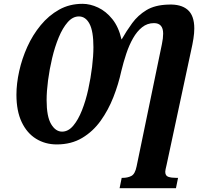

<svg xmlns="http://www.w3.org/2000/svg" viewBox="-20 -745 1058 1005"><path d="M606 240 617 186H622Q648 186 667.5 176Q687 166 695 126L814 -449Q821 -483 827.5 -514Q834 -545 834 -569Q834 -624 786 -624Q751 -624 724 -602.5Q697 -581 676.5 -545Q656 -509 641 -464Q626 -419 615 -373Q600 -304 573.5 -236.5Q547 -169 507 -113Q467 -57 410 -23Q353 11 277 11Q217 11 169 -18.5Q121 -48 93.5 -106Q66 -164 66 -249Q66 -307 80.5 -372.5Q95 -438 123 -500Q151 -562 193 -613Q235 -664 289.5 -694.5Q344 -725 412 -725Q452 -725 493.5 -705.5Q535 -686 568 -645Q601 -604 616 -539H617Q642 -583 672 -624Q702 -665 746.5 -692Q791 -719 861 -721Q927 -724 962 -694Q997 -664 997 -596Q997 -572 992.5 -543Q988 -514 980 -479L852 118Q845 146 845 154Q845 175 861 180.5Q877 186 902 186H912L901 240ZM305 -56Q337 -56 363 -86.5Q389 -117 409 -167.5Q429 -218 442 -277.5Q455 -337 462 -395Q469 -453 469 -498Q469 -582 448.5 -620.5Q428 -659 393 -659Q361 -659 334.5 -629Q308 -599 287.5 -549.5Q267 -500 253 -441Q239 -382 231.5 -324.5Q224 -267 224 -221Q224 -135 247.5 -95.5Q271 -56 305 -56Z"/></svg>

Font: Noto Serif ExtraCondensed ExtraBold
Style: Italic
Weight: 800
Width: 2
Italic angle: -12°
Designer: Monotype Design Team
Foundry: Monotype Imaging Inc.
Version: Version 2.013